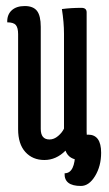

<svg xmlns="http://www.w3.org/2000/svg" viewBox="-20 -520 362 636"><path d="M192 -408Q192 -446 185 -490Q215 -494 250 -494Q267 -494 267 -479V-83Q267 -62 274.5 -53Q282 -44 303 -44Q304 -18 289.5 -4Q275 10 248 10Q208 10 197 -21Q166 10 127 10Q88 10 64 -16.5Q40 -43 40 -92V-407Q40 -428 32.5 -437Q25 -446 4 -446Q3 -471 18.5 -485.5Q34 -500 62 -500Q90 -500 102.5 -484Q115 -468 115 -431V-93Q115 -58 144 -58Q159 -58 172.5 -69.5Q186 -81 192 -94ZM315 -14Q315 30 295 63Q275 96 248 96Q192 96 194 54Q229 54 229 -17Q229 -74 272 -74Q315 -74 315 -14Z"/></svg>

Font: el_Medula One
Style: Regular
Weight: 400
Designer: Luciano Vergara
Foundry: Luciano Vergara
Version: Version 1.002 August 17, 2020